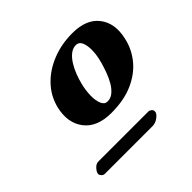

<svg xmlns="http://www.w3.org/2000/svg" viewBox="-112 -689 646 646"><g transform="rotate(-45 210.5 -366.0)"><path d="M46.5 -159.4Q40.1 -159.4 35.2 -164.6Q30.3 -169.8 30.3 -174.6Q30.3 -182.5 39.8 -193.3Q49.3 -204.2 60.6 -204.2H298.1Q303.9 -204.2 309.2 -200Q314.5 -195.7 314.5 -188.7Q314.5 -179.3 301.1 -169.3Q287.8 -159.4 274.5 -159.4ZM207 -288.5Q139.7 -288.5 108.9 -328.8Q78.2 -369.1 92.9 -430.6Q103.6 -473.2 133.7 -504.7Q163.7 -536.3 207.8 -553.9Q251.8 -571.6 304 -571.6Q370.4 -571.6 400.3 -532.7Q430.2 -493.8 416.3 -433.6Q408.1 -393.9 381.8 -360.9Q355.5 -327.8 311.9 -308.2Q268.4 -288.5 207 -288.5ZM225.5 -324.9Q240.8 -324.9 252.8 -334.9Q264.9 -344.9 274.4 -360.8Q283.8 -376.8 290.7 -395.5Q297.6 -414.3 302.5 -431.6Q309.9 -457.6 310.7 -480.9Q311.5 -504.3 305.2 -519.6Q298.9 -534.8 283.7 -534.8Q269.3 -534.8 256.8 -524.9Q244.2 -515 234 -498.7Q223.7 -482.3 216.8 -463.9Q209.8 -445.4 205.7 -428.5Q199.1 -402.3 199 -378.5Q198.8 -354.7 205.4 -339.8Q212 -324.9 225.5 -324.9Z"/></g></svg>

Font: EB Garamond
Style: Italic
Weight: 400
Italic angle: -17.2°
Designer: Georg Duffner and Octavio Pardo
Foundry: Georg Duffner
Version: Version 1.001